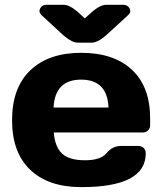

<svg xmlns="http://www.w3.org/2000/svg" viewBox="-20 -763 670 793"><path d="M600.1 -273.9V-246.1Q600.1 -232.9 591.6 -224.4Q583 -215.8 569.8 -215.8H202.1Q207 -155.8 236.6 -128.4Q266.1 -101.1 331.1 -101.1Q396 -101.1 419.9 -130.4Q443.8 -159.7 479 -160.2H551.8Q564.9 -160.2 573.5 -151.6Q582 -143.1 582 -129.9Q582 10.3 314.9 9.8Q180.2 9.8 105 -61.5Q29.8 -132.8 29.8 -266.8Q29.8 -400.9 105.5 -472.9Q181.2 -544.9 315.4 -544.9Q449.7 -544.9 524.9 -474.9Q600.1 -404.8 600.1 -273.9ZM146 -728.5Q153.8 -743.2 171.9 -743.2H243.2Q271 -743.2 314 -702.1L330.1 -687L347.2 -702.1Q390.1 -743.2 418 -743.2H488.8Q506.8 -743.2 515.1 -728.5Q518.1 -723.1 518.1 -716.1Q518.1 -709 508.8 -700.2L432.1 -629.9Q387.2 -586.9 359.9 -586.9H299.8Q272.9 -586.9 228 -629.9L151.9 -700.2Q143.1 -709 143.1 -716.1Q143.1 -723.1 146 -728.5ZM201.2 -318.8H428.2Q423.3 -434.1 315.2 -434.1Q207 -434.1 201.2 -318.8Z"/></svg>

Font: Days One
Style: Regular
Weight: 400
Designer: Alexander Kalachev, Alexey Maslov, Jovanny Lemonad
Foundry: Alexander Kalachev, Alexey Maslov, Jovanny Lemonad
Version: Version 1.002